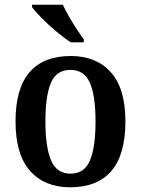

<svg xmlns="http://www.w3.org/2000/svg" viewBox="-20 -786 599 816"><path d="M278 10Q170 10 108 -59.5Q46 -129 46 -270Q46 -410 105.5 -479Q165 -548 281 -548Q389 -548 451 -479Q513 -410 513 -270Q513 -129 453.5 -59.5Q394 10 278 10ZM280 -48Q339 -48 362.5 -104.5Q386 -161 386 -270Q386 -379 362 -434Q338 -489 279 -489Q220 -489 196.5 -434Q173 -379 173 -270Q173 -161 197 -104.5Q221 -48 280 -48ZM281 -606Q253 -624 219 -652.5Q185 -681 156.5 -710Q128 -739 116 -756V-766H247Q257 -744 272.5 -717Q288 -690 305 -664Q322 -638 336 -619V-606Z"/></svg>

Font: Noto Serif Ethiopic SemiCondensed SemiBold
Style: Regular
Weight: 600
Width: 4
Designer: Monotype Design Team
Foundry: Monotype Imaging Inc.
Version: Version 2.102; ttfautohint (v1.8.4.7-5d5b)